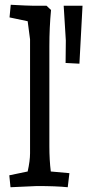

<svg xmlns="http://www.w3.org/2000/svg" viewBox="-20 -780 376 805"><path d="M247 -756H326L313 -513L255 -516L256 -610ZM20 -707 25 -760Q97 -756 117 -756H175L194 -738Q187 -666 187 -585V-167Q187 -109 193 -61L271 -54L264 5Q215 0 135 0L24 5L19 -45L96 -61Q106 -106 106 -137V-615L96 -691Z"/></svg>

Font: Andada
Style: Regular
Weight: 400
Designer: Carolina Giovagnoli
Foundry: Carolina Giovagnoli
Version: Version 1.003